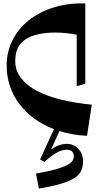

<svg xmlns="http://www.w3.org/2000/svg" viewBox="-20 -783 589 1121"><path d="M214 148 295 -29Q169 -77 94 -175Q19 -273 19 -401Q19 -480 53 -548Q87 -616 148 -664.5Q209 -713 293.5 -739.5Q378 -766 478 -763V-294L428 -280V-580Q399 -586 365.5 -589.5Q332 -593 305 -593Q194 -593 131.5 -555Q69 -517 69 -427Q69 -371 102.5 -327.5Q136 -284 195.5 -252.5Q255 -221 337.5 -201Q420 -181 516 -172L488 10Q445 8 404.5 1Q364 -6 327 -18L278 90Q302 73 325 65Q348 57 370 57Q410 57 437.5 86Q465 115 465 161Q465 230 404 263Q343 296 207 318L190 230Q262 218 305.5 205.5Q349 193 372.5 180.5Q396 168 403.5 155Q411 142 411 130Q411 112 401 101.5Q391 91 369 91Q346 91 317.5 105Q289 119 240 162Z"/></svg>

Font: Trickster
Style: Regular
Weight: 400
Designer: Jean-Baptiste Morizot
Foundry: Jean-Baptiste Morizot
Version: Version 2.000;PS 2.0;hotconv 1.0.88;makeotf.lib2.5.647800